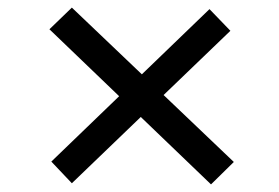

<svg xmlns="http://www.w3.org/2000/svg" viewBox="-20 -525 734 505"><path d="M535 -40 110 -448 169 -505 595 -99ZM169 -43 115 -100 531 -501 586 -444Z"/></svg>

Font: Lexend Tera Light
Style: Regular
Weight: 300
Designer: Bonnie Shaver-Troup, Thomas Jockin
Foundry: Lexend
Version: Version 1.007